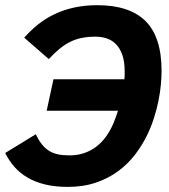

<svg xmlns="http://www.w3.org/2000/svg" viewBox="-27 -710 655 744"><path d="M66.9 -564Q91.8 -592.3 120.8 -615.5Q149.9 -638.7 184.8 -655.3Q219.7 -671.9 260.7 -680.9Q301.8 -689.9 350.1 -689.9Q474.6 -689.9 536.9 -628.4Q599.1 -566.9 599.1 -435.1Q599.1 -411.6 596.4 -382.6Q593.8 -353.5 587.4 -321.3Q581.1 -289.1 570.3 -254.9Q559.6 -220.7 543.9 -188Q524.4 -147.5 496.3 -110.8Q468.3 -74.2 430.4 -46.4Q392.6 -18.6 344.2 -2.2Q295.9 14.2 235.8 14.2Q186.5 14.2 148.2 4.9Q109.9 -4.4 80.1 -21.7Q50.3 -39.1 29.1 -63.2Q7.8 -87.4 -6.8 -117.2L111.8 -189.9Q122.6 -167 134.8 -151.4Q147 -135.7 162.4 -126Q177.7 -116.2 197 -112.1Q216.3 -107.9 242.2 -107.9Q273.4 -107.9 299.6 -116.9Q325.7 -126 346.9 -142.3Q368.2 -158.7 384.3 -181.4Q400.4 -204.1 412.1 -231Q422.4 -256.3 430.2 -280.8H153.8L180.2 -402.8H455.1Q456.1 -411.1 456.1 -418.7Q456.1 -426.3 456.1 -433.1Q456.1 -471.2 447 -497.1Q438 -522.9 422.4 -538.8Q406.7 -554.7 386.2 -561.3Q365.7 -567.9 342.8 -567.9Q314.5 -567.9 290.8 -563.2Q267.1 -558.6 245.6 -548.1Q224.1 -537.6 203.9 -521Q183.6 -504.4 162.1 -481Z"/></svg>

Font: Clear Sans
Style: Bold Italic
Weight: 700
Italic angle: -12°
Foundry: Intel Corporation
Version: Version 1.00